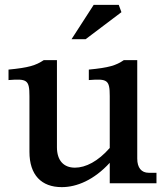

<svg xmlns="http://www.w3.org/2000/svg" viewBox="-20 -753 688 789"><path d="M214 -148V-506H160C127 -484 98 -475 15 -467V-424C91 -430 101 -425 101 -358V-129C101 -34 150 16 234 16C295 16 366 -13 431 -84V0H623V-43H591C561 -43 544 -64 544 -101V-506H489C457 -484 428 -475 345 -467V-424C421 -430 431 -425 431 -358V-145C383 -90 332 -64 288 -64C242 -64 214 -93 214 -148ZM274 -592H332L479 -703L468 -733H365Z"/></svg>

Font: LT Superior Serif Semibold
Style: Regular
Weight: 600
Designer: Daniel Lyons
Foundry: LyonsType
Version: Version 2.120;FEAKit 1.0